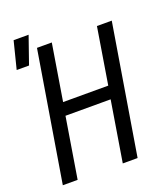

<svg xmlns="http://www.w3.org/2000/svg" viewBox="-147 -920 894 1023"><g transform="rotate(-20 300.0 -408.0)"><path d="M32 0 153 -735H237L185 -416H441L493 -735H577L456 0H372L428 -343H172L116 0ZM11 -661 50 -816H135L81 -661Z"/></g></svg>

Font: Iosevka Custom Oblique
Style: Regular
Weight: 400
Italic angle: -9°
Designer: Belleve Invis
Foundry: Belleve Invis
Version: Version 27.0.1